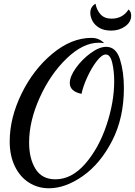

<svg xmlns="http://www.w3.org/2000/svg" viewBox="-20 -922 723 1029"><path d="M32 -164Q32 -290 95.5 -420Q159 -550 261 -634.5Q363 -719 470 -719Q511 -719 538 -691Q522 -693 509 -693Q425 -693 337.5 -609Q250 -525 193 -399Q136 -273 136 -158Q136 -72 170.5 -16.5Q205 39 277 39Q364 39 436.5 -44Q509 -127 550.5 -250.5Q592 -374 592 -486Q592 -541 581.5 -585.5Q571 -630 547 -630Q526 -630 498.5 -594.5Q471 -559 448 -509Q425 -459 417 -419Q354 -432 354 -477Q354 -512 387 -558Q420 -604 466 -637.5Q512 -671 549 -671Q602 -671 623 -604Q644 -537 644 -450Q644 -290 581 -167.5Q518 -45 424.5 21Q331 87 242 87Q183 87 135 56.5Q87 26 59.5 -31Q32 -88 32 -164ZM464 -853Q464 -886 492 -902Q498 -868 519 -845Q540 -822 578 -822Q637 -822 669 -871Q683 -860 683 -838Q683 -804 651 -781Q619 -758 576 -758Q537 -758 512 -773Q487 -788 475.5 -810Q464 -832 464 -853Z"/></svg>

Font: Dancing Script
Style: Bold
Weight: 700
Designer: Pablo Impallari
Foundry: Pablo Impallari
Version: Version 2.000